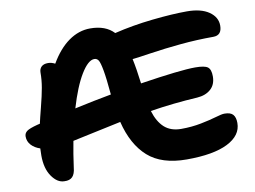

<svg xmlns="http://www.w3.org/2000/svg" viewBox="-77 -824 1254 945"><g transform="rotate(-10 550.0 -351.5)"><path d="M171.9 7.8Q137.2 7.8 109.6 -31.7Q82 -71.3 82 -136.2Q82 -159.7 83 -171.9Q55.7 -180.7 38.8 -199Q22 -217.3 22 -242.2Q22 -258.3 35.2 -268.3Q48.3 -278.3 89.8 -289.1Q91.8 -289.6 95.9 -290.5Q100.1 -291.5 102.1 -292Q106.9 -314.9 121.3 -370.8Q135.7 -426.8 142.3 -464.6Q148.9 -502.4 148.9 -539.1Q148.9 -557.6 160.2 -568.4Q171.4 -579.1 192.9 -579.1Q210.4 -579.1 228 -569.8Q268.1 -638.7 318.8 -674.8Q369.6 -710.9 426.8 -710.9Q503.9 -710.9 544.9 -667Q635.3 -689 736.6 -700Q837.9 -710.9 910.2 -710.9Q980.5 -710.9 1020.3 -683.6Q1060.1 -656.2 1060.1 -613.8Q1060.1 -564.9 1017.1 -564.9Q935.1 -564.9 852.3 -557.1Q769.5 -549.3 697.3 -538.3Q625 -527.3 606.9 -525.9Q617.7 -475.6 627 -400.9Q829.6 -432.1 902.8 -432.1Q949.7 -432.1 965.3 -420.4Q981 -408.7 981 -374Q981 -333 955.3 -310.1Q929.7 -287.1 887.2 -284.2Q768.6 -277.3 650.9 -258.8Q667.5 -203.6 699.2 -174.8Q731 -146 783.2 -146Q835.9 -146 882.8 -155.3Q929.7 -164.6 960.4 -173.8Q991.2 -183.1 1004.9 -183.1Q1035.6 -183.1 1047.9 -168.9Q1060.1 -154.8 1060.1 -127Q1060.1 -64.5 989 -28.8Q918 6.8 784.2 6.8Q659.2 6.8 590.6 -54.2Q522 -115.2 493.2 -231.9Q441.9 -221.7 361.1 -203.9Q280.3 -186 250 -180.2Q237.8 -116.7 229 -50.8Q226.1 -19 212.4 -4.9Q198.7 9.3 171.9 7.8ZM420.9 -559.1Q390.1 -559.1 354 -499.8Q317.9 -440.4 287.1 -335.9Q385.3 -357.4 471.2 -373Q463.9 -455.1 456.5 -495.4Q449.2 -535.6 441.7 -547.4Q434.1 -559.1 420.9 -559.1Z"/></g></svg>

Font: Shantell Sans Irregular
Style: Bold
Weight: 700
Designer: Stephen Nixon, Anya Danilova, Shantell Martin
Foundry: Arrow Type
Version: Version 1.006;[9816181b4]